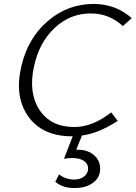

<svg xmlns="http://www.w3.org/2000/svg" viewBox="-20 -684 687 972"><path d="M439 -616Q335 -616 256.5 -542.5Q178 -469 152 -347Q123 -214 180 -127.5Q237 -41 356 -41Q449 -41 543 -115L576 -72Q479 -9 395 2L366 74H374Q424 74 456 101.5Q488 129 487 173Q486 216 450 242Q414 268 357 268Q296 268 260 236L279 199Q313 225 356 225Q388 225 407 208.5Q426 192 426 170Q427 146 405.5 131Q384 116 346 116Q323 116 304 120L348 6H344Q195 6 123.5 -94Q52 -194 88 -348Q121 -491 222 -577.5Q323 -664 454 -664Q566 -664 647 -592L602 -552Q533 -616 439 -616Z"/></svg>

Font: EauTestInfant Semilight
Style: Italic
Weight: 300
Italic angle: -12°
Designer: Christian Thalmann (Catharsis Fonts)
Version: Version 0.001;PS 000.001;hotconv 1.0.88;makeotf.lib2.5.64775